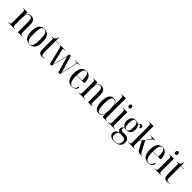

<svg xmlns="http://www.w3.org/2000/svg" viewBox="486 -2736 4951 4951"><g transform="rotate(45 2961.5 -260.5)"><path d="M23 0H258V-10H253C199 -10 187 -24 187 -87V-346C187 -461 225 -524 291 -524C352 -524 374 -472 374 -374V0H530V-10H526C475 -10 463 -24 463 -89V-357C463 -488 417 -545 318 -545C255 -545 208 -513 188 -442H186V-536H27V-526H32C86 -526 98 -513 98 -450V-89C98 -24 85 -10 30 -10H23Z M802 10C936 10 1005 -78 1005 -268C1005 -454 933 -545 804 -545C667 -545 600 -455 600 -268C600 -80 675 10 802 10ZM803 0C723 0 691 -74 691 -268C691 -464 720 -535 802 -535C886 -535 915 -464 915 -268C915 -74 886 0 803 0Z M1256 10C1291 10 1323 2 1341 -5V-15C1319 -9 1303 -6 1288 -6C1243 -6 1222 -35 1222 -113V-526H1335V-536H1222V-658H1212C1205 -615 1192 -582 1165 -562C1143 -545 1112 -537 1068 -536V-526H1133V-144C1133 -29 1173 10 1256 10Z M1422 -473 1540 0H1596L1713 -462L1847 0H1907L2010 -468C2021 -518 2033 -526 2073 -526H2094V-536H1924V-526H1957C1994 -526 2003 -518 2003 -500C2003 -488 1999 -466 1992 -437L1940 -201C1932 -164 1918 -96 1910 -57H1908C1897 -99 1879 -169 1866 -212L1770 -535H1720L1638 -204C1627 -162 1612 -101 1603 -62H1601C1593 -104 1585 -137 1570 -196L1511 -437C1505 -462 1498 -489 1498 -502C1498 -518 1508 -526 1543 -526H1574V-536H1361V-526H1365C1401 -526 1411 -518 1422 -473Z M2345 10C2450 10 2499 -49 2499 -91C2499 -107 2490 -119 2475 -123C2463 -40 2422 -1 2359 -1C2272 -1 2231 -79 2230 -281H2516V-301C2516 -457 2449 -545 2334 -545C2211 -545 2141 -451 2141 -263C2141 -90 2213 10 2345 10ZM2426 -291H2230C2234 -466 2265 -535 2334 -535C2401 -535 2425 -465 2426 -291Z M2580 0H2815V-10H2810C2756 -10 2744 -24 2744 -87V-346C2744 -461 2782 -524 2848 -524C2909 -524 2931 -472 2931 -374V0H3087V-10H3083C3032 -10 3020 -24 3020 -89V-357C3020 -488 2974 -545 2875 -545C2812 -545 2765 -513 2745 -442H2743V-536H2584V-526H2589C2643 -526 2655 -513 2655 -450V-89C2655 -24 2642 -10 2587 -10H2580Z M3328 10C3403 10 3442 -32 3459 -117H3461V0H3625V-10H3616C3565 -10 3549 -24 3549 -84V-760H3386V-750H3391C3442 -750 3460 -739 3460 -675V-567C3460 -531 3460 -483 3462 -419H3460C3444 -506 3403 -546 3328 -546C3221 -546 3157 -464 3157 -268C3157 -72 3219 10 3328 10ZM3349 -6C3279 -6 3247 -74 3247 -267C3247 -462 3280 -529 3351 -529C3432 -529 3461 -439 3461 -266C3461 -92 3425 -6 3349 -6Z M3778 -640C3803 -640 3824 -655 3824 -695C3824 -736 3803 -750 3778 -750C3753 -750 3734 -736 3734 -695C3734 -655 3753 -640 3778 -640ZM3659 0H3906V-10H3894C3844 -10 3828 -24 3828 -86V-536H3666V-526H3674C3723 -526 3739 -512 3739 -451V-86C3739 -24 3723 -10 3672 -10H3659Z M4120 239C4272 239 4345 168 4345 55C4345 -32 4302 -90 4195 -90H4108C4066 -90 4042 -110 4042 -145C4042 -166 4050 -184 4074 -202C4093 -195 4115 -193 4136 -193C4245 -193 4297 -261 4297 -365C4297 -427 4279 -471 4249 -501C4263 -522 4275 -530 4291 -530C4315 -530 4325 -511 4325 -469C4357 -469 4371 -488 4371 -515C4371 -544 4354 -568 4321 -568C4281 -568 4257 -535 4242 -508C4215 -533 4179 -545 4137 -545C4026 -545 3971 -483 3971 -360C3971 -283 4008 -228 4064 -206C4013 -180 3991 -145 3991 -107C3991 -68 4015 -30 4067 -18C3979 -6 3935 37 3935 105C3935 189 4000 239 4120 239ZM4134 -203C4077 -203 4053 -246 4053 -364C4053 -491 4079 -535 4133 -535C4190 -535 4215 -494 4215 -365C4215 -245 4191 -203 4134 -203ZM4130 229C4051 229 4002 190 4002 105C4002 25 4047 -13 4102 -13H4178C4254 -13 4281 22 4281 88C4281 178 4235 229 4130 229Z M4395 0H4631V-10H4628C4582 -10 4560 -22 4560 -84V-212L4612 -279L4710 -90C4749 -11 4780 0 4871 0H4888V-10H4883C4859 -10 4846 -18 4811 -80L4666 -349L4747 -456C4795 -517 4816 -526 4857 -526V-536H4666V-526C4727 -526 4750 -519 4750 -499C4750 -484 4737 -459 4695 -402L4558 -226C4560 -265 4560 -315 4560 -352V-760H4397V-750H4402C4452 -750 4471 -739 4471 -678V-83C4471 -22 4452 -10 4402 -10H4395Z M5124 10C5229 10 5278 -49 5278 -91C5278 -107 5269 -119 5254 -123C5242 -40 5201 -1 5138 -1C5051 -1 5010 -79 5009 -281H5295V-301C5295 -457 5228 -545 5113 -545C4990 -545 4920 -451 4920 -263C4920 -90 4992 10 5124 10ZM5205 -291H5009C5013 -466 5044 -535 5113 -535C5180 -535 5204 -465 5205 -291Z M5474 -640C5499 -640 5520 -655 5520 -695C5520 -736 5499 -750 5474 -750C5449 -750 5430 -736 5430 -695C5430 -655 5449 -640 5474 -640ZM5355 0H5602V-10H5590C5540 -10 5524 -24 5524 -86V-536H5362V-526H5370C5419 -526 5435 -512 5435 -451V-86C5435 -24 5419 -10 5368 -10H5355Z M5819 10C5854 10 5886 2 5904 -5V-15C5882 -9 5866 -6 5851 -6C5806 -6 5785 -35 5785 -113V-526H5898V-536H5785V-658H5775C5768 -615 5755 -582 5728 -562C5706 -545 5675 -537 5631 -536V-526H5696V-144C5696 -29 5736 10 5819 10Z"/></g></svg>

Font: Noto Serif Display Condensed
Style: Regular
Weight: 400
Width: 3
Designer: Monotype Design Team
Foundry: Monotype Imaging Inc.
Version: Version 2.009